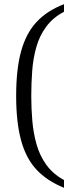

<svg xmlns="http://www.w3.org/2000/svg" viewBox="-20 -773 357 915"><path d="M285 122Q204 89 154 35.5Q104 -18 80.5 -104Q57 -190 57 -316Q57 -443 80.5 -528.5Q104 -614 154 -668Q204 -722 285 -753V-717Q232 -689 200 -645.5Q168 -602 153 -548.5Q138 -495 133.5 -435.5Q129 -376 129 -316Q129 -256 134 -197.5Q139 -139 154 -85.5Q169 -32 200.5 12Q232 56 285 85Z"/></svg>

Font: Noto Rashi Hebrew Light
Style: Regular
Weight: 300
Version: Version 1.006